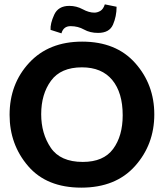

<svg xmlns="http://www.w3.org/2000/svg" viewBox="-20 -851 751 881"><path d="M515 -820Q515 -776 498.5 -738Q482 -700 430 -700Q393 -700 365.5 -715.5Q338 -731 304 -731Q271 -731 262 -698L212 -714Q210 -742 228.5 -783Q247 -824 298 -824Q331 -824 359.5 -808.5Q388 -793 413 -793Q427 -793 440.5 -801Q454 -809 461 -831ZM688 -326Q688 -188 599.5 -89Q511 10 353 10Q194 10 109 -89Q24 -188 24 -324Q24 -466 114 -563Q204 -660 357 -660Q513 -660 600.5 -561.5Q688 -463 688 -326ZM543 -322Q543 -426 495 -484Q447 -542 356 -542Q259 -542 214 -480.5Q169 -419 169 -327Q169 -238 213 -173Q257 -108 360 -108Q455 -108 499 -167.5Q543 -227 543 -322Z"/></svg>

Font: Zilla Slab Bold
Style: Bold
Weight: 700
Designer: Typotheque.com
Foundry: Typotheque type foundry
Version: Version 1.1; 2017; ttfautohint (v1.6)